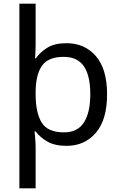

<svg xmlns="http://www.w3.org/2000/svg" viewBox="-20 -780 655 1040"><path d="M560 -269Q560 -132 499.5 -61Q439 10 340 10Q277 10 237 -13Q197 -36 173 -68H167Q168 -61 169.5 -45Q171 -29 172 -12Q173 5 173 16V240H85V-760H173V-536Q173 -522 172 -499.5Q171 -477 170 -464H174Q198 -498 237 -522Q276 -546 340 -546Q439 -546 499.5 -476Q560 -406 560 -269ZM469 -270Q469 -371 434 -421.5Q399 -472 325 -472Q243 -472 209 -426Q175 -380 173 -288V-269Q173 -170 205.5 -116.5Q238 -63 326 -63Q400 -63 434.5 -116.5Q469 -170 469 -270Z"/></svg>

Font: Noto Sans Kawi
Style: Regular
Weight: 400
Designer: Fadhl Haqq
Version: Version 1.000